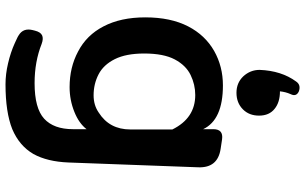

<svg xmlns="http://www.w3.org/2000/svg" viewBox="-220 -658 1081 680"><g transform="rotate(90 320.0 -317.5)"><path d="M278 203Q242 203 204 194Q165 185 132 170Q124 166 117 163Q110 160 104 156Q78 140 86 107L88 99Q93 79 104.5 73.5Q116 68 135 75Q198 100 274 100Q363 100 400 66Q437 32 437 -36V-84Q416 -57 376 -41Q334 -24 288 -24Q218 -24 162 -54Q104 -84 73 -144Q41 -205 41 -292Q41 -382 73 -444Q104 -504 160 -536Q215 -567 282 -567Q404 -567 437 -497V-533Q437 -569 473 -564L506 -559Q575 -549 572 -479L555 -20Q552 55 525 104Q496 154 437 179Q377 203 278 203ZM317 -109Q352 -109 378 -127Q438 -165 438 -239V-388Q398 -469 316 -469Q279 -469 245 -452.5Q211 -436 190 -396.5Q169 -357 169 -288Q169 -224 189 -184Q209 -144 243 -126.5Q277 -109 317 -109ZM308 -615Q273 -615 250 -639Q227 -664 227 -697Q230 -774 268 -826Q280 -844 303 -836Q323 -827 313 -807Q305 -789 303 -769Q342 -769 365 -750Q389 -731 389 -695Q389 -660 367 -638Q344 -615 308 -615Z"/></g></svg>

Font: MaokenZhuyuanTi
Style: Regular
Weight: 400
Designer: Fontworks Inc & LongZhuTi team: ZERO子、时光羊、荆南、频凡、刘鹏、Little White Dog、帆影Magmeta、奈白不弍、白日月球、ChaoTawei、雨三（排名不分先后）
Version: Version 1.000; 20230222